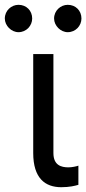

<svg xmlns="http://www.w3.org/2000/svg" viewBox="-64 -770 358 797"><path d="M73.9 -545.5V-134.9C73.9 -29.8 123.6 7.1 190.3 7.1C224.4 7.1 247.2 1.4 261.4 -2.8V-82.4C254.3 -79.5 234.4 -75.3 220.2 -75.3C190.3 -75.3 157.7 -83.8 157.7 -134.9V-545.5ZM-44 -693.2C-44 -663.4 -17 -636.4 12.8 -636.4C45.5 -636.4 69.6 -663.4 69.6 -693.2C69.6 -725.9 45.5 -750 12.8 -750C-17 -750 -44 -725.9 -44 -693.2ZM160.5 -693.2C160.5 -663.4 187.5 -636.4 217.3 -636.4C250 -636.4 274.1 -663.4 274.1 -693.2C274.1 -725.9 250 -750 217.3 -750C187.5 -750 160.5 -725.9 160.5 -693.2Z"/></svg>

Font: Margiela Sans
Style: Regular
Weight: 400
Designer: Stefan Endress, Andreas Faust
Version: Version 1.100;FEAKit 1.0